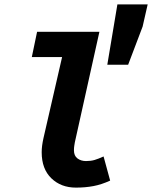

<svg xmlns="http://www.w3.org/2000/svg" viewBox="-20 -843 693 875"><path d="M326 12Q258 12 214 -30.5Q170 -73 170 -149Q170 -164 172 -179.5Q174 -195 178 -213L263 -583H125L149 -698H433L321 -194Q320 -187 318.5 -178.5Q317 -170 317 -158Q317 -133 333 -121Q349 -109 372 -109Q394 -109 411 -114Q428 -119 452 -130L482 -20Q443 -2 406 5Q369 12 326 12ZM469 -548 515 -823H653L630 -722L564 -548Z"/></svg>

Font: Source Code Pro ExtraBold
Style: Italic
Weight: 800
Italic angle: -11°
Monospace: yes
Designer: Paul D. Hunt, Teo Tuominen
Foundry: Adobe Systems Incorporated
Version: Version 1.016;hotconv 1.0.116;makeotfexe 2.5.65601